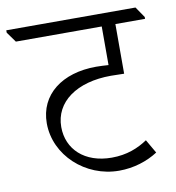

<svg xmlns="http://www.w3.org/2000/svg" viewBox="-104 -687 661 720"><g transform="rotate(-10 227.0 -327.0)"><path d="M293 -31C349 -31 401 -48 441 -74L411 -126C375 -102 332 -84 274 -84C171 -84 107 -145 107 -230C107 -325 193 -387 324 -387C338 -387 356 -386 374 -386V-575H487V-582L459 -623H-33V-614L-5 -575H322V-428C307 -429 291 -430 275 -430C145 -430 56 -362 56 -253C56 -131 165 -31 293 -31Z"/></g></svg>

Font: Noto Serif Devanagari Light
Style: Regular
Weight: 300
Designer: Universal Thirst, Indian Type Foundry and the Monotype Design Team
Foundry: Monotype Imaging Inc.
Version: Version 2.004